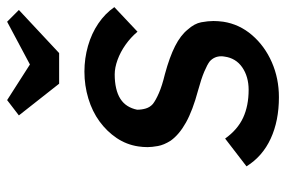

<svg xmlns="http://www.w3.org/2000/svg" viewBox="-152 -641 803 539"><g transform="rotate(-90 249.5 -371.5)"><path d="M246 10Q180 10 130 -13Q80 -36 52 -81L130 -141Q155 -106 188.5 -90.5Q222 -75 267 -75Q285 -75 301 -79.5Q317 -84 330 -93Q343 -102 350.5 -114.5Q358 -127 360 -142Q361 -147 361 -152Q361 -171 347 -184Q338 -191 318 -199.5Q298 -208 265 -217Q209 -232 175 -251Q141 -270 124 -294Q112 -313 109 -330Q106 -347 106 -359Q106 -372 108 -385Q113 -418 131.5 -445.5Q150 -473 178 -493.5Q206 -514 242.5 -525Q279 -536 318 -536Q355 -536 390 -526Q425 -516 453 -497Q481 -478 499 -452L430 -387Q414 -406 393.5 -420.5Q373 -435 351 -443Q329 -451 310 -451Q289 -451 271.5 -447Q254 -443 241.5 -435Q229 -427 221.5 -415Q214 -403 211 -388Q211 -375 214.5 -363.5Q218 -352 227 -344Q237 -336 257.5 -327Q278 -318 311 -310Q359 -297 389.5 -281.5Q420 -266 436 -246Q453 -227 456.5 -208Q460 -189 460 -174Q460 -161 458 -146Q451 -101 420.5 -65.5Q390 -30 344.5 -10Q299 10 246 10ZM284 -607 195 -720 238 -753 338 -689 458 -753 491 -720 370 -607Z"/></g></svg>

Font: Lexend
Style: Italic
Weight: 400
Italic angle: -8.13011°
Designer: Bonnie Shaver-Troup, Thomas Jockin
Foundry: Lexend
Version: Version 1.007